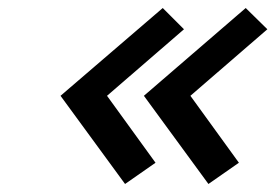

<svg xmlns="http://www.w3.org/2000/svg" viewBox="-20 -575 687 479"><path d="M386 -555 131 -336 292 -116 368 -169 247 -336 439 -502ZM339 -336 500 -116 576 -169 455 -336 647 -502 593 -555Z"/></svg>

Font: LT Wave Mono Bold
Style: Italic
Weight: 700
Designer: Daniel Lyons
Version: Version 2.5 (Glyphs App)